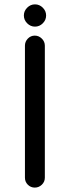

<svg xmlns="http://www.w3.org/2000/svg" viewBox="-20 -850 318 876"><path d="M93.8 -39.1V-641.6Q93.8 -660.2 106.9 -673.8Q120.1 -687.5 138.7 -687.5Q157.2 -687.5 170.9 -673.8Q184.6 -660.2 184.6 -641.6V-39.1Q184.6 -20.5 170.9 -7.3Q157.2 5.9 138.7 5.9Q120.1 5.9 106.9 -7.3Q93.8 -20.5 93.8 -39.1ZM139.6 -830.1Q160.2 -830.1 175.3 -814.9Q190.4 -799.8 190.4 -779.3Q190.4 -758.8 175.3 -743.7Q160.2 -728.5 139.6 -728.5Q119.1 -728.5 104 -743.7Q88.9 -758.8 88.9 -779.3Q88.9 -799.8 104 -814.9Q119.1 -830.1 139.6 -830.1Z"/></svg>

Font: jf-openhuninn-2.0
Style: Regular
Weight: 400
Designer: [Kosugi Maru]
Designed by MOTOYA      

[Varela Round]
Joe Prince (Latin component); Avraham Cornfeld (Hebrew component)
Foundry: justfont CO.,LTD.
Version: 2.0